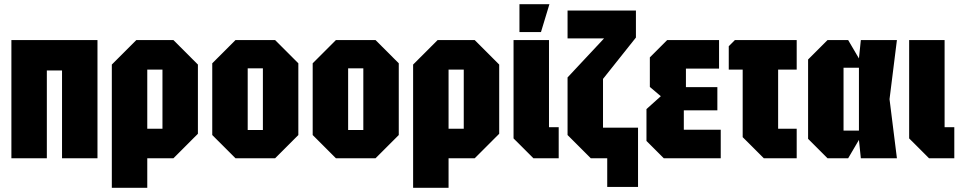

<svg xmlns="http://www.w3.org/2000/svg" viewBox="-20 -750 4553 910"><path d="M34 0V-560H442V0H274V-416H202V0Z M510 140V-444L626 -560H802L918 -444V-116L802 0H678V140ZM750 -420H678V-140H750Z M986 -110V-450L1096 -560H1284L1394 -450V-110L1284 0H1096ZM1154 -134H1226V-426H1154Z M1462 -110V-450L1572 -560H1760L1870 -450V-110L1760 0H1572ZM1630 -134H1702V-426H1630Z M1938 140V-444L2054 -560H2230L2346 -444V-116L2230 0H2106V140ZM2178 -420H2106V-140H2178Z M2414 -560H2582V-147H2628V0H2508L2414 -94ZM2442 -598V-730H2584L2544 -598Z M2780 0 2670 -110V-383L2843 -568H2670V-700H2994V-572L2838 -376V-145H3004V136H2858V0Z M3126 0 3044 -82V-233L3112 -294L3060 -338V-478L3142 -560H3388V-425H3231V-337H3380V-227H3221V-135H3396V0Z M3500 -100V-420H3434V-531L3463 -560H3756V-420H3668V-140H3756V0H3600Z M3902 0 3810 -92V-468L3902 -560H4000L4051 -473L4060 -560H4231L4196 -280L4231 0H4060L4051 -87L4000 0ZM3978 -131H4051V-429H3978Z M4289 -560H4457V-147H4503V0H4383L4289 -94Z"/></svg>

Font: Tektur Condensed
Style: Bold
Weight: 700
Width: 3
Designer: Adam Jagosz
Foundry: Adam Jagosz
Version: Version 1.005;gftools[0.9.30]